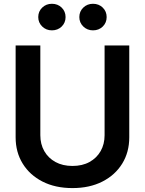

<svg xmlns="http://www.w3.org/2000/svg" viewBox="-20 -963 751 995"><path d="M355.5 11.7Q266.6 11.7 200.4 -22Q134.3 -55.7 97.7 -115Q61 -174.3 61 -251.5V-727.5H189V-262.2Q189 -215.8 209.5 -179.9Q230 -144 267.3 -123.5Q304.7 -103 355.5 -103Q406.7 -103 443.8 -123.5Q481 -144 501.5 -179.9Q522 -215.8 522 -262.2V-727.5H649.9V-251.5Q649.9 -174.3 613.3 -115Q576.7 -55.7 510.5 -22Q444.3 11.7 355.5 11.7ZM461.9 -805.7Q432.1 -805.7 411.6 -825.7Q391.1 -845.7 391.1 -874.5Q391.1 -903.8 411.6 -923.6Q432.1 -943.4 461.9 -943.4Q492.2 -943.4 512.5 -923.6Q532.7 -903.8 532.7 -874.5Q532.7 -845.2 512.5 -825.4Q492.2 -805.7 461.9 -805.7ZM249 -805.7Q219.2 -805.7 198.7 -825.7Q178.2 -845.7 178.2 -874.5Q178.2 -903.8 198.7 -923.6Q219.2 -943.4 249 -943.4Q279.3 -943.4 299.6 -923.6Q319.8 -903.8 319.8 -874.5Q319.8 -845.2 299.6 -825.4Q279.3 -805.7 249 -805.7Z"/></svg>

Font: Inter 28pt SemiBold
Style: Regular
Weight: 600
Designer: Rasmus Andersson
Foundry: rsms
Version: Version 4.001;git-66647c0bb